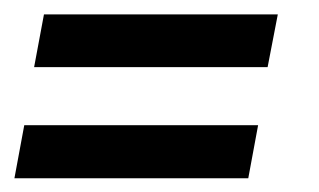

<svg xmlns="http://www.w3.org/2000/svg" viewBox="-26 -414 454 273"><path d="M22.5 -318.5 36.5 -393.5H369L354.5 -318.5ZM-5.5 -160.5 8.5 -236H341L327 -160.5Z"/></svg>

Font: Cabin
Style: Italic
Weight: 400
Width: 4
Italic angle: -10°
Designer: Pablo Impallari
Foundry: Pablo Impallari. http://www.impallari.com Igino Marini. http://www.ikern.com
Version: Version 3.001